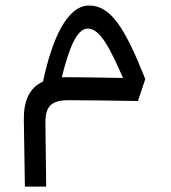

<svg xmlns="http://www.w3.org/2000/svg" viewBox="-20 -365 626 704"><path d="M71.3 319.3H149.4L146.5 87.4C145.5 26.4 166.5 2.4 231.9 2.4C288.6 2.4 406.2 3.9 485.8 5.4L512.7 -75.2C437 -265.6 385.3 -344.7 306.6 -344.7C225.6 -344.7 170.9 -221.7 137.7 -65.9C87.4 -43 66.4 4.9 67.4 76.2ZM206.5 -81.5C232.4 -184.6 260.3 -260.3 302.2 -260.3C347.2 -260.3 383.3 -187.5 431.2 -79.1C370.1 -80.1 287.1 -82 227.5 -82C220.2 -82 213.4 -82 206.5 -81.5Z"/></svg>

Font: Cascadia Mono PL SemiLight
Style: Regular
Weight: 350
Monospace: yes
Designer: Aaron Bell
Foundry: Saja Typeworks
Version: Version 2404.023